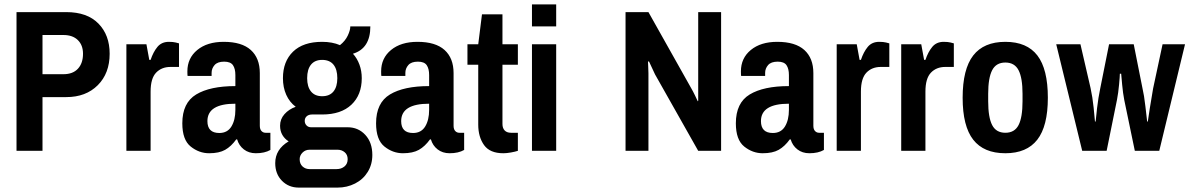

<svg xmlns="http://www.w3.org/2000/svg" viewBox="-20 -685 5403 872"><path d="M55 0V-630H281Q376 -630 427 -578Q478 -526 478 -441Q478 -352 424 -298Q370 -244 281 -244H173V0ZM268 -348Q311 -348 334 -373Q357 -398 357 -441Q357 -480 333.5 -503Q310 -526 268 -526H173V-348Z M793 -488V-381H754Q714 -381 689 -355Q664 -329 664 -269V0H554V-484H645L658 -413H664Q676 -449 695 -472Q714 -495 747 -495Q766 -495 778 -492Q790 -489 793 -488Z M1160 -353V-114Q1160 -98 1167.5 -90Q1175 -82 1186 -82H1208V-4Q1182 11 1142 11Q1110 11 1087.5 -6.5Q1065 -24 1057 -52H1053Q1030 -20 1002.5 -4.5Q975 11 930 11Q884 11 846 -19.5Q808 -50 808 -125Q808 -218 871 -256Q934 -294 1049 -294V-344Q1049 -373 1038 -389Q1027 -405 998 -405Q968 -405 954.5 -389.5Q941 -374 941 -354V-340H832Q831 -345 831 -361Q831 -421 876 -458Q921 -495 996 -495Q1078 -495 1119 -458Q1160 -421 1160 -353ZM922 -135Q922 -81 976 -81Q1013 -81 1031 -110.5Q1049 -140 1049 -186V-214Q922 -214 922 -135Z M1583 -441Q1602 -420 1612.5 -391.5Q1623 -363 1623 -330Q1623 -254 1576 -209.5Q1529 -165 1443 -165H1397Q1382 -165 1373 -157Q1364 -149 1364 -136Q1364 -124 1372 -115.5Q1380 -107 1393 -107H1559Q1607 -107 1639 -72.5Q1671 -38 1671 19Q1671 62 1650 96Q1629 130 1592.5 148.5Q1556 167 1513 167H1337Q1291 167 1260.5 136Q1230 105 1230 56Q1230 -7 1291 -43Q1273 -54 1262.5 -72Q1252 -90 1252 -114Q1252 -144 1272 -166.5Q1292 -189 1323 -200Q1295 -221 1280 -254.5Q1265 -288 1265 -330Q1265 -406 1311 -450.5Q1357 -495 1443 -495Q1489 -495 1524 -480Q1548 -499 1559.5 -523.5Q1571 -548 1571 -565H1662Q1662 -465 1583 -441ZM1375 -330Q1375 -291 1392.5 -269.5Q1410 -248 1443 -248Q1477 -248 1494.5 -269.5Q1512 -291 1512 -330Q1512 -370 1494.5 -391.5Q1477 -413 1443 -413Q1410 -413 1392.5 -391.5Q1375 -370 1375 -330ZM1341 38Q1341 59 1354 71Q1367 83 1386 83H1509Q1530 83 1544.5 71Q1559 59 1559 38Q1559 18 1545.5 6.5Q1532 -5 1513 -5H1386Q1367 -5 1354 8Q1341 21 1341 38Z M2040 -353V-114Q2040 -98 2047.5 -90Q2055 -82 2066 -82H2088V-4Q2062 11 2022 11Q1990 11 1967.5 -6.5Q1945 -24 1937 -52H1933Q1910 -20 1882.5 -4.5Q1855 11 1810 11Q1764 11 1726 -19.5Q1688 -50 1688 -125Q1688 -218 1751 -256Q1814 -294 1929 -294V-344Q1929 -373 1918 -389Q1907 -405 1878 -405Q1848 -405 1834.5 -389.5Q1821 -374 1821 -354V-340H1712Q1711 -345 1711 -361Q1711 -421 1756 -458Q1801 -495 1876 -495Q1958 -495 1999 -458Q2040 -421 2040 -353ZM1802 -135Q1802 -81 1856 -81Q1893 -81 1911 -110.5Q1929 -140 1929 -186V-214Q1802 -214 1802 -135Z M2332 -391H2262V-122Q2262 -103 2272 -92.5Q2282 -82 2301 -82H2332V0Q2320 4 2300.5 7.5Q2281 11 2266 11Q2205 11 2178.5 -26Q2152 -63 2152 -119V-391H2103V-484H2152L2169 -620H2262V-484H2332Z M2396 -665H2506V-565H2396ZM2396 -484H2506V0H2396Z M3151 0 2955 -347 2927 -407 2923 -404Q2923 -398 2924 -382.5Q2925 -367 2925 -352V0H2821V-630H2925L3120 -283Q3126 -273 3136 -252.5Q3146 -232 3149 -225L3151 -227V-280V-630H3255V0Z M3674 -353V-114Q3674 -98 3681.5 -90Q3689 -82 3700 -82H3722V-4Q3696 11 3656 11Q3624 11 3601.5 -6.5Q3579 -24 3571 -52H3567Q3544 -20 3516.5 -4.5Q3489 11 3444 11Q3398 11 3360 -19.5Q3322 -50 3322 -125Q3322 -218 3385 -256Q3448 -294 3563 -294V-344Q3563 -373 3552 -389Q3541 -405 3512 -405Q3482 -405 3468.5 -389.5Q3455 -374 3455 -354V-340H3346Q3345 -345 3345 -361Q3345 -421 3390 -458Q3435 -495 3510 -495Q3592 -495 3633 -458Q3674 -421 3674 -353ZM3436 -135Q3436 -81 3490 -81Q3527 -81 3545 -110.5Q3563 -140 3563 -186V-214Q3436 -214 3436 -135Z M4019 -488V-381H3980Q3940 -381 3915 -355Q3890 -329 3890 -269V0H3780V-484H3871L3884 -413H3890Q3902 -449 3921 -472Q3940 -495 3973 -495Q3992 -495 4004 -492Q4016 -489 4019 -488Z M4312 -488V-381H4273Q4233 -381 4208 -355Q4183 -329 4183 -269V0H4073V-484H4164L4177 -413H4183Q4195 -449 4214 -472Q4233 -495 4266 -495Q4285 -495 4297 -492Q4309 -489 4312 -488Z M4739 -241Q4739 -112 4691 -50.5Q4643 11 4546 11Q4448 11 4400 -50.5Q4352 -112 4352 -241Q4352 -371 4400 -433Q4448 -495 4546 -495Q4644 -495 4691.5 -433Q4739 -371 4739 -241ZM4468 -259V-225Q4468 -152 4486 -117Q4504 -82 4546 -82Q4588 -82 4606 -117Q4624 -152 4624 -225V-259Q4624 -331 4606 -366Q4588 -401 4546 -401Q4504 -401 4486 -366Q4468 -331 4468 -259Z M5086 -231Q5080 -262 5076.5 -300Q5073 -338 5072 -350H5066Q5066 -339 5062.5 -301Q5059 -263 5053 -232L5006 0H4895L4777 -484H4887L4933 -285Q4942 -244 4947 -195.5Q4952 -147 4953 -133H4956Q4957 -147 4962.5 -194Q4968 -241 4977 -284L5017 -484H5129L5169 -283Q5176 -254 5182 -202Q5188 -150 5190 -133H5193Q5195 -149 5202 -193Q5209 -237 5217 -283L5260 -484H5362L5245 0H5134Z"/></svg>

Font: Pragati Narrow
Style: Bold
Weight: 700
Designer: Hector Gatti, Marcela Romero, Pablo Cosgaya and Nicolas Silva
Foundry: Omnibus-Type
Version: Version 1.010; ttfautohint (v1.3)